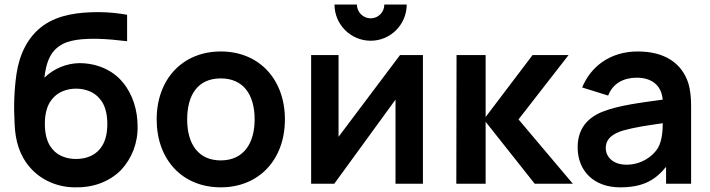

<svg xmlns="http://www.w3.org/2000/svg" viewBox="-20 -803 3102 839"><path d="M326 -527.1C269.8 -526 214.6 -503.1 174 -463.5C180.2 -515.6 192.7 -569.8 238.5 -601C279.2 -631.2 346.9 -634.4 410.4 -633.3C446.9 -632.3 493.8 -628.1 535.4 -622.9V-738.5C499 -744.8 457.3 -750 410.4 -750C325 -750 238.5 -739.6 170.8 -692.7C100 -642.7 64.6 -563.5 52.1 -480.2C41.7 -407.3 39.6 -338.5 43.8 -261.5C46.9 -190.6 63.5 -126 111.5 -70.8C160.4 -14.6 233.3 15.6 307.3 15.6C382.3 17.7 455.2 -6.2 508.3 -59.4C556.2 -110.4 583.3 -179.2 581.2 -253.1C581.2 -319.8 560.4 -390.6 517.7 -441.7C471.9 -499 400 -527.1 326 -527.1ZM312.5 -415.6C353.1 -415.6 391.7 -401 415.6 -371.9C440.6 -343.8 449 -302.1 449 -261.5C449 -219.8 440.6 -179.2 415.6 -151C391.7 -121.9 353.1 -108.3 312.5 -108.3C271.9 -108.3 233.3 -121.9 209.4 -151C184.4 -179.2 176 -219.8 176 -262.5C176 -303.1 184.4 -343.8 209.4 -371.9C233.3 -401 271.9 -415.6 312.5 -415.6Z M944.8 15.6C1112.5 15.6 1225 -106.3 1225 -281.2C1225 -455.2 1113.5 -578.1 944.8 -578.1C778.1 -578.1 664.6 -457.3 664.6 -281.2C664.6 -107.3 775 15.6 944.8 15.6ZM1092.7 -281.2C1092.7 -176 1043.8 -102.1 944.8 -102.1C847.9 -102.1 797.9 -171.9 797.9 -281.2C797.9 -387.5 843.8 -460.4 944.8 -460.4C1042.7 -460.4 1092.7 -390.6 1092.7 -281.2Z M1659.4 -783.3C1659.4 -750 1633.3 -722.9 1600 -722.9C1566.7 -722.9 1539.6 -750 1539.6 -783.3H1441.7C1441.7 -695.8 1512.5 -625 1600 -625C1686.5 -625 1757.3 -695.8 1757.3 -783.3ZM1828.1 -562.5H1728.1L1459.4 -205.2V-562.5H1339.6V0H1440.6L1708.3 -367.7V0H1828.1Z M1974 0H2102.1V-270.8L2316.7 0H2483.3L2245.8 -281.2L2464.6 -562.5H2307.3L2102.1 -291.7V-562.5H1975Z M3000 0V-338.5C3000 -375 2996.9 -408.3 2988.5 -437.5C2959.4 -529.2 2882.3 -578.1 2766.7 -578.1C2642.7 -578.1 2559.4 -508.3 2524 -420.8L2637.5 -385.4C2658.3 -439.6 2706.2 -463.5 2762.5 -463.5C2821.9 -463.5 2869.8 -435.4 2876 -367.7C2781.2 -354.2 2686.5 -343.8 2612.5 -314.6C2546.9 -288.5 2504.2 -239.6 2504.2 -159.4C2504.2 -54.2 2577.1 15.6 2689.6 15.6C2786.5 15.6 2841.7 -13.5 2890.6 -74V0ZM2856.2 -158.3C2830.2 -114.6 2777.1 -83.3 2717.7 -83.3C2658.3 -83.3 2627.1 -117.7 2627.1 -156.2C2627.1 -197.9 2659.4 -219.8 2705.2 -233.3C2755.2 -246.9 2796.9 -253.1 2876 -264.6C2876 -236.5 2874 -190.6 2856.2 -158.3Z"/></svg>

Font: Manrope3 Bold
Style: Regular
Weight: 700
Designer: Mikhail Sharanda
Foundry: Mikhail Sharanda
Version: Version 3.000;PS 003.000;hotconv 1.0.88;makeotf.lib2.5.64775